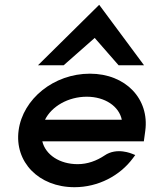

<svg xmlns="http://www.w3.org/2000/svg" viewBox="-20 -769 627 800"><path d="M245.2 -497 374.6 -611 474.2 -497H580.2L393.3 -749L138.2 -497ZM579.3 -180 585.3 -224C603.1 -356 504.5 -462 354.5 -462C204.5 -462 75.3 -357 57.6 -226C39.8 -95 140.5 11 290.5 11C389.5 11 480 -37 533.9 -110L543.6 -123L531.3 -128C530.3 -128 467.2 -157 415.4 -121C382.4 -99 344.5 -85 303.5 -85C228.5 -85 169.8 -124 156.3 -180ZM167.5 -270C195.1 -326 264.5 -366 341.5 -366C417.5 -366 476.1 -326 487.5 -270Z"/></svg>

Font: Charger
Style: ExBdIt
Weight: 400
Designer: Jasper
Foundry: Cannot Into Space Fonts
Version: Version 0.99